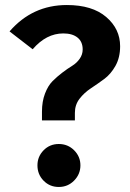

<svg xmlns="http://www.w3.org/2000/svg" viewBox="-20 -728 516 764"><path d="M129 -70Q129 -105 153.5 -130Q178 -155 214 -155Q250 -155 275 -130Q300 -105 300 -70Q300 -35 275 -9.5Q250 16 214 16Q178 16 153.5 -9Q129 -34 129 -70ZM246 -708Q347 -708 402.5 -660.5Q458 -613 458 -544Q458 -499 439.5 -466Q421 -433 394.5 -413.5Q368 -394 341.5 -376.5Q315 -359 296.5 -335Q278 -311 278 -279V-249H147V-284Q147 -324 159 -355.5Q171 -387 189 -405Q207 -423 228 -439Q249 -455 267 -466Q285 -477 297 -494Q309 -511 309 -531Q309 -562 288.5 -578.5Q268 -595 232 -595Q164 -595 110 -532L18 -603Q109 -708 246 -708Z"/></svg>

Font: FiraSans
Style: Regular
Weight: 600
Designer: Carrois Corporate & Edenspiekermann AG
Foundry: Carrois Corporate GbR & Edenspiekermann AG
Version: Version 3.106;PS 003.106;hotconv 1.0.70;makeotf.lib2.5.58329